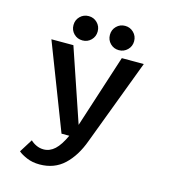

<svg xmlns="http://www.w3.org/2000/svg" viewBox="-126 -782 963 1084"><g transform="rotate(15 355.0 -240.5)"><path d="M216.5 -500 361.5 -73 499.5 -500H628L439.5 0Q406 92.5 348.8 146.2Q291.5 200 205.5 200Q163.5 200 130.2 185.8Q97 171.5 80.5 157L129 79.5Q141.5 92.5 162 102.2Q182.5 112 205.5 112Q241.5 112 270.8 85Q300 58 326.5 0H281L88 -500ZM258.5 -539Q228.5 -539 208 -559.5Q187.5 -580 187.5 -610Q187.5 -640 208 -660.5Q228.5 -681 258.5 -681Q288 -681 308.5 -660.5Q329 -640 329 -610Q329 -580 308.5 -559.5Q288 -539 258.5 -539ZM471 -539Q441.5 -539 421 -559.5Q400.5 -580 400.5 -610Q400.5 -640 421 -660.5Q441.5 -681 471 -681Q500.5 -681 521.2 -660.5Q542 -640 542 -610Q542 -580 521.2 -559.5Q500.5 -539 471 -539Z"/></g></svg>

Font: League Mono Medium
Style: Regular
Weight: 500
Width: 6
Designer: Tyler Finck
Foundry: The League of Moveable Type / Tyler Finck
Version: Version 2.300;RELEASE